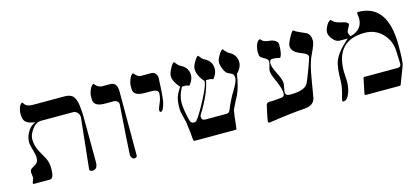

<svg xmlns="http://www.w3.org/2000/svg" viewBox="-54 -987 3015 1394"><g transform="rotate(-15 1453.0 -290.0)"><path d="M545.9 -35.6Q545.9 17.6 506.3 17.6Q482.4 17.6 484.9 -1.5L524.4 -374.5Q526.9 -396 512.9 -412.6Q499 -429.2 480 -429.2H238.8Q199.2 -429.2 168.9 -385.7Q142.1 -349.1 142.1 -314.9Q142.1 -266.6 167.5 -219.7Q204.1 -152.3 204.6 -152.3Q221.2 -118.2 220.7 -74.7Q220.7 0 191.9 0H68.4Q63.5 0 63.5 -6.3Q63.5 -12.7 69.8 -26.1Q76.2 -39.6 76.2 -48.3Q76.2 -44.4 72.3 -78.6Q69.8 -95.2 80.1 -109.4Q97.7 -120.6 117.9 -133.3Q138.2 -146 138.2 -180.2Q138.2 -201.7 126.2 -241.2Q114.3 -280.8 114.3 -302.2Q114.3 -335.4 131.8 -369.6Q154.8 -414.1 196.8 -429.2Q138.2 -437 120.6 -460.9Q109.4 -475.1 107.9 -512.7Q106.4 -533.2 114.3 -557.1Q123 -587.4 141.1 -592.8Q148.9 -582.5 157.2 -571.3Q173.8 -556.2 214.4 -556.2H449.2Q493.7 -556.2 512.7 -534.4Q531.7 -512.7 538.1 -465.8Q544.4 -415 544.4 -378.4Z M844.2 -45.9V-4.9Q841.8 10.3 822.8 10.3Q812.5 10.3 804.2 -2.4Q795.9 -15.1 797.4 -27.8Q803.7 -150.9 821.3 -392.1Q823.7 -407.2 812.5 -418.2Q801.3 -429.2 785.6 -429.2H721.2Q636.2 -429.2 634.8 -481V-507.8Q634.8 -526.9 645 -552.2Q657.7 -582.5 675.3 -590.3Q681.6 -582.5 690.4 -573.7Q710.9 -556.2 734.9 -556.2H793.5Q844.2 -556.2 844.2 -486.3Z M1144 -506.3Q1137.7 -356.4 1128.4 -323.7Q1114.3 -266.6 1095.7 -266.6Q1086.9 -266.6 1086.9 -281.7Q1086.9 -293 1103.3 -329.8Q1119.6 -366.7 1119.6 -399.9Q1121.1 -429.2 1066.4 -429.2H1019.5Q934.6 -429.2 933.1 -478.5V-506.3Q933.1 -525.4 943.4 -552.2Q956.1 -584 973.6 -590.3Q971.2 -588.9 989 -572.5Q1006.8 -556.2 1019.5 -556.2H1100.6Q1122.1 -556.2 1133.8 -539.6Q1145.5 -522.9 1144 -506.3Z M1738.8 -468.3Q1738.8 -428.7 1700.7 -389.6Q1685.5 -292 1659.2 -237.3Q1641.6 -207 1611.8 -143.6Q1606.9 -126 1594.2 -8.8Q1594.2 0 1584 0H1280.8Q1270.5 0 1269 -11.2Q1266.6 -57.1 1253.9 -147.5Q1253.9 -149.9 1241.2 -199.2Q1232.4 -231 1232.4 -252.4Q1232.4 -304.7 1240.2 -331.5Q1249 -363.3 1278.3 -406.2Q1232.4 -457 1232.4 -499Q1232.4 -519.5 1251.5 -554.9Q1270.5 -590.3 1280.8 -590.3Q1283.2 -590.3 1291 -579.1Q1305.2 -560.1 1316.4 -554.7Q1376 -526.9 1376 -468.3Q1376 -431.6 1344.2 -396Q1333 -402.3 1321.3 -403.8H1291Q1257.8 -345.2 1257.8 -289.6Q1257.8 -241.2 1279.3 -154.8Q1285.6 -129.4 1308.6 -129.4Q1322.8 -129.4 1331.5 -141.1Q1360.8 -179.2 1407.7 -268.1Q1463.4 -373.5 1459.5 -401.4Q1412.6 -454.6 1412.6 -503.9Q1412.6 -524.4 1432.4 -557.4Q1452.1 -590.3 1460.9 -590.3Q1463.4 -590.3 1471.2 -579.1Q1485.4 -560.1 1496.6 -554.7Q1555.2 -526.9 1554.7 -468.3Q1554.7 -431.6 1524.4 -396Q1513.2 -402.3 1505.4 -403.1Q1497.6 -403.8 1472.2 -404.8Q1453.1 -303.2 1369.6 -171.4Q1365.7 -165 1365.7 -157.2Q1365.7 -129.4 1393.6 -129.4H1553.7Q1572.8 -129.4 1580.1 -149.9Q1592.8 -184.1 1626 -247.6Q1681.6 -334 1681.6 -363.3Q1681.6 -392.6 1665.5 -399.9Q1655.3 -403.8 1638.2 -412.6Q1621.1 -421.4 1608.4 -451.9Q1595.7 -482.4 1595.7 -503.9Q1595.7 -522.9 1614.7 -555.4Q1633.8 -587.9 1646.5 -590.3Q1655.3 -575.2 1679.2 -554.7Q1738.8 -526.9 1738.8 -468.3Z M2295.9 -478.5Q2295.9 -461.9 2278.3 -421.4Q2265.6 -392.1 2251.5 -363.3Q2231 -310.1 2216.3 -223.6Q2203.6 -151.4 2191.9 -78.6Q2181.6 -23.9 2106.9 -19Q1987.8 -10.3 1840.3 12.7Q1827.6 15.1 1827.6 1.5Q1827.6 -11.2 1850.6 -112.8Q1854.5 -130.4 1872.1 -133.3Q1905.3 -131.8 1971.2 -139.6Q1991.7 -143.6 1991.2 -166.5Q1991.2 -202.1 1963.4 -264.2Q1935.5 -322.8 1935.5 -349.1Q1935.5 -360.4 1942.6 -382.6Q1949.7 -404.8 1949.7 -416.5Q1949.7 -435.5 1915 -452.1Q1889.6 -464.8 1888.7 -481Q1887.2 -492.2 1887.2 -507.8Q1887.2 -529.3 1896 -554.7Q1907.2 -586.4 1926.8 -590.3L1939 -577.6Q1951.2 -564.5 1996.6 -560.1Q2016.6 -558.1 2033.7 -546.9Q2052.2 -534.7 2052.2 -518.1Q2052.2 -440.4 2033.2 -421.4Q1997.6 -429.2 1978.5 -429.2Q1954.6 -429.2 1954.6 -399.9Q1954.6 -373 1982.4 -319.1Q2010.3 -265.1 2010.3 -237.3Q2010.3 -226.1 2005.4 -204.3Q2000.5 -182.6 2000.5 -171.4Q2000.5 -144.5 2035.6 -144.5Q2149.9 -144.5 2171.9 -194.3Q2182.1 -214.8 2208.5 -285.6Q2238.8 -366.7 2238.8 -376Q2238.8 -392.6 2213.4 -404.8Q2194.3 -413.6 2175.3 -421.4Q2120.6 -445.3 2121.1 -487.3Q2121.1 -503.9 2145.8 -549.6Q2170.4 -595.2 2178.2 -587.9Q2189.5 -577.6 2218.8 -564.9Q2252.9 -550.8 2267.1 -543.5Q2295.9 -525.4 2295.9 -478.5Z M2887.7 -287.1Q2887.7 -160.2 2878.4 -137.2L2829.1 -7.8Q2826.7 0 2818.8 0H2567.4Q2554.7 0 2557.6 -11.2L2580.1 -120.6Q2581.5 -129.4 2590.3 -129.4H2836.9Q2866.2 -129.4 2864.7 -157.2Q2863.3 -189 2860.8 -253.9Q2856 -332.5 2803.2 -385.3Q2750.5 -438 2671.9 -438Q2456.1 -438 2454.6 -208Q2454.6 -195.3 2456.5 -169.9Q2458.5 -144.5 2458.5 -131.8Q2458.5 -85 2444.3 -46.9Q2426.8 3.9 2395 3.9Q2384.8 3.9 2391.1 -19Q2415 -99.1 2415 -143.6Q2415 -249 2434.1 -295.9Q2458 -355.5 2543.5 -429.2Q2487.8 -429.2 2478.5 -430.2Q2454.6 -432.6 2432.4 -459.5Q2410.2 -486.3 2410.2 -511.7Q2410.2 -530.8 2424.8 -558.6Q2439.5 -586.4 2458.5 -592.8Q2460 -592.8 2471.2 -580.1Q2486.3 -563.5 2542 -552.2Q2578.6 -544.4 2579.1 -526.9Q2579.1 -520.5 2567.6 -502.2Q2556.2 -483.9 2556.2 -472.2Q2556.2 -460.9 2567.4 -440.4Q2661.1 -463.4 2661.6 -549.8Q2661.6 -556.2 2659.7 -568.1Q2657.7 -580.1 2657.7 -586.4Q2657.7 -596.7 2665.5 -596.7Q2887.7 -596.7 2887.7 -287.1Z"/></g></svg>

Font: Accordance
Style: Italic
Weight: 400
Italic angle: -11°
Version: Version 1.2 (build January 31, 2020) Miklal Software Solutio